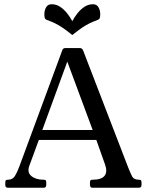

<svg xmlns="http://www.w3.org/2000/svg" viewBox="-20 -887 694 907"><path d="M584.8 -97.8Q594.2 -73.8 602.9 -55.9Q611.5 -38 635.5 -38Q644.5 -38 646.5 -34.5Q648.5 -31 648.5 -25V-13Q648.5 0 635.5 0H418Q405 0 405 -13V-25Q405 -31 407 -34.5Q409 -38 418 -38Q459 -38 473.9 -56.5Q488.8 -75 476 -110.5L429.2 -242.5L453 -226H148.5L169.8 -243.2L118.8 -104.5Q107 -72.8 128.1 -55.4Q149.2 -38 185.5 -38Q194.5 -38 196.5 -34.5Q198.5 -31 198.5 -25V-13Q198.5 0 185.5 0H18Q5 0 5 -13V-25Q5 -31 7 -34.5Q9 -38 18 -38Q39.8 -38 50.6 -55.8Q61.5 -73.5 72 -102.2L274 -649Q277 -660 289 -660H357.5Q367.5 -660 372.5 -649ZM175.5 -261V-273H425L424 -256L290.5 -615.8H305.2ZM321.5 -787Q331.5 -805.9 346 -824.2Q360.5 -842.6 378.9 -854.8Q397.2 -867 419.3 -867Q437 -867 445.2 -852.6Q453.5 -838.2 453.5 -819.4Q453.5 -810.5 451.9 -803.8Q450.2 -797.1 443.8 -793.8Q421.5 -785.8 404.3 -777.5Q387 -769.2 368.1 -756.5Q349.2 -743.8 321.5 -721.5Q294 -743.8 275 -756.5Q256.1 -769.2 238.8 -777.5Q221.5 -785.8 199.2 -793.8Q192.8 -797.1 191.1 -803.8Q189.5 -810.4 189.5 -819.3Q189.5 -838.2 197.9 -852.6Q206.2 -867 223.8 -867Q245.9 -867 264.2 -854.8Q282.5 -842.5 297 -824.2Q311.5 -806 321.5 -787Z"/></svg>

Font: Young Serif Light
Style: Regular
Weight: 300
Designer: Bastien Sozeau
Foundry: NBR — Bastien Sozeau
Version: Version 5.001